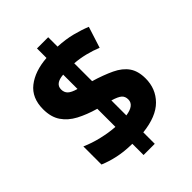

<svg xmlns="http://www.w3.org/2000/svg" viewBox="-233 -872 1042 1042"><g transform="rotate(-45 288.0 -351.0)"><path d="M244 -28Q182 -29 134 -39.5Q86 -50 46 -67V-206Q91 -186 144 -173.5Q197 -161 244 -158V-297Q181 -315 134 -340Q87 -365 60.5 -404Q34 -443 34 -503Q34 -590 91.5 -635Q149 -680 244 -687V-760H330V-688Q390 -685 438.5 -672.5Q487 -660 526 -644L487 -522Q451 -537 410.5 -547Q370 -557 330 -560V-423Q399 -402 447.5 -379Q496 -356 521 -320.5Q546 -285 546 -228Q546 -149 493 -95.5Q440 -42 330 -30V58H244ZM244 -559Q179 -554 179 -510Q179 -487 193.5 -473Q208 -459 244 -449ZM330 -160Q399 -170 399 -214Q399 -237 384.5 -250Q370 -263 330 -275Z"/></g></svg>

Font: Noto Sans Canadian Aboriginal ExtraBold
Style: Regular
Weight: 800
Designer: Monotype Design Team, Typotheque's Kevin King
Foundry: Monotype Imaging Inc.
Version: Version 2.004; ttfautohint (v1.8.4.7-5d5b)